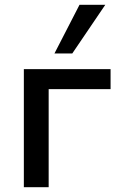

<svg xmlns="http://www.w3.org/2000/svg" viewBox="-20 -777 496 797"><path d="M79 0V-490H439V-407H182V0ZM206 -555 310 -757H417L280 -555Z"/></svg>

Font: Nunito Sans 11pt SemiBold
Style: Regular
Weight: 600
Version: Version 3.101;gftools[0.9.27]